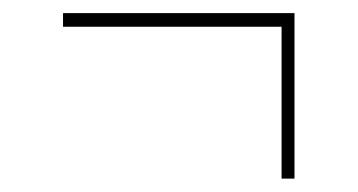

<svg xmlns="http://www.w3.org/2000/svg" viewBox="-20 -430 540 290"><path d="M75.2 -389.6V-410.2H424.8V-160.2H405.3V-389.6Z"/></svg>

Font: Mgen+ 1mn thin
Style: Regular
Weight: 100
Designer: [Source Han Sans]
Ryoko NISHIZUKA  (kana & ideographs); Paul D. Hunt (Latin, Greek & Cyrillic); Wenlong ZHANG  (bopomofo
Version: Version 1.059.20150602